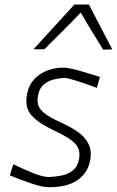

<svg xmlns="http://www.w3.org/2000/svg" viewBox="-20 -796 503 826"><path d="M191 9.5Q163 9.5 115.5 -6.5Q68 -22.5 22.5 -41.5L37 -89.5Q84.5 -66.5 124.8 -50.5Q165 -34.5 190 -34.5Q218.5 -35.5 245.8 -41Q273 -46.5 292.8 -62.2Q312.5 -78 319.5 -108.5Q325.5 -138 316.2 -158.8Q307 -179.5 280.2 -197.5Q253.5 -215.5 206.5 -237.5Q143.5 -267.5 114 -301.8Q84.5 -336 97 -395Q108.5 -447.5 152 -476.2Q195.5 -505 253.5 -505Q269.5 -505 298.5 -497.8Q327.5 -490.5 358 -481Q388.5 -471.5 410 -465L396.5 -418Q351.5 -435 310.5 -448Q269.5 -461 257 -461Q239 -460 215 -455Q191 -450 170.8 -434.5Q150.5 -419 144 -387.5Q139 -363 144.5 -344.2Q150 -325.5 172.2 -308.2Q194.5 -291 239 -270.5Q282.5 -251 314.8 -228.5Q347 -206 361.5 -175.5Q376 -145 367 -102Q355.5 -49.5 311.8 -20Q268 9.5 191 9.5ZM424 -582.5Q399 -622 374.8 -661.8Q350.5 -701.5 327.5 -742Q289.5 -702 250.2 -663Q211 -624 170.5 -584H124Q169 -633.5 212.5 -680.8Q256 -728 300 -776.5H362.5Q387.5 -729 412.5 -680.2Q437.5 -631.5 463 -583.5Z"/></svg>

Font: Commissioner Loud ExtraLight
Style: Italic
Weight: 200
Italic angle: -12°
Designer: Kostas Bartsokas
Foundry: Kostas Bartsokas
Version: Version 1.000; ttfautohint (v1.8.3)